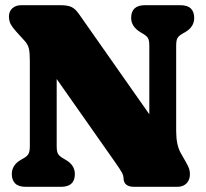

<svg xmlns="http://www.w3.org/2000/svg" viewBox="-20 -720 794 740"><path d="M268.5 -49Q268.5 0 215 0H79Q51.5 0 38.5 -13Q25.5 -26 25.5 -49Q25.5 -84 60.5 -104L71 -110Q84 -117 89.5 -126.5Q95 -136 95 -156.5V-488Q95 -517.5 91.2 -533.2Q87.5 -549 75 -562.5L41 -600Q27.5 -615 21 -627.2Q14.5 -639.5 14.5 -656.5Q14.5 -676.5 27.8 -688.2Q41 -700 62 -700H212.5Q240.5 -700 255.5 -693Q270.5 -686 285 -665L555.5 -279.5V-543.5Q555.5 -564 550.5 -572.8Q545.5 -581.5 531 -590L521 -596Q485.5 -617.5 485.5 -651Q485.5 -700 539 -700H675Q703 -700 715.8 -687Q728.5 -674 728.5 -651Q728.5 -616 693.5 -596L683 -590Q669 -582 664 -573.2Q659 -564.5 659 -543.5V-215Q659 -161.5 676.5 -130.5L693 -101.5Q705.5 -80 708.8 -70Q712 -60 712 -48.5Q712 -26.5 698.8 -13.2Q685.5 0 664.5 0H496.5Q456 0 456 -35Q456 -42.5 451 -52.8Q446 -63 422.5 -96.5L198.5 -415.5V-156.5Q198.5 -135.5 203.8 -126.8Q209 -118 223 -110L233 -104Q268.5 -84 268.5 -49Z"/></svg>

Font: Fraunces 144pt SuperSoft Black
Style: Regular
Weight: 900
Version: Version 1.000;[b76b70a41]